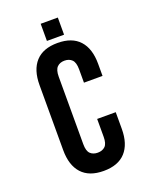

<svg xmlns="http://www.w3.org/2000/svg" viewBox="-155 -917 801 1010"><g transform="rotate(-20 246.0 -412.5)"><path d="M412 -261V-168Q412 -83 370.5 -37.5Q329 8 248 8Q167 8 125.5 -37.5Q84 -83 84 -168V-532Q84 -617 125.5 -662.5Q167 -708 248 -708Q329 -708 370.5 -662.5Q412 -617 412 -532V-464H308V-539Q308 -577 292.5 -592.5Q277 -608 251 -608Q225 -608 209.5 -592.5Q194 -577 194 -539V-161Q194 -123 209.5 -108Q225 -93 251 -93Q277 -93 292.5 -108Q308 -123 308 -161V-261ZM296 -833V-737H200V-833Z"/></g></svg>

Font: Bebas Neue Bold
Style: Regular
Weight: 700
Designer: Ryoichi Tsunekawa & LGV (GE)
Foundry: Free Software Foundation, Inc.
Version: Version 1.003 August 13, 2016